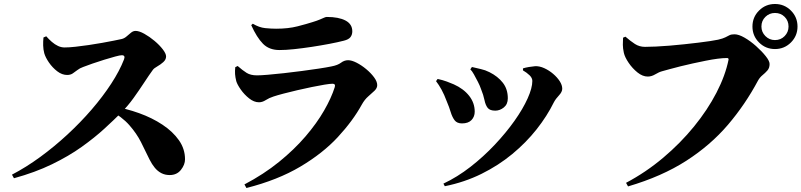

<svg xmlns="http://www.w3.org/2000/svg" viewBox="-20 -878 4020 963"><path d="M40 -2Q111 -39 181.5 -90.5Q252 -142 318 -203Q384 -264 440 -329Q496 -394 538 -458.5Q580 -523 602 -580Q610 -601 591 -601Q582 -601 558 -594.5Q534 -588 503 -578.5Q472 -569 443.5 -559Q415 -549 397 -542Q380 -536 368 -526.5Q356 -517 344.5 -509.5Q333 -502 317 -502Q291 -502 267 -520.5Q243 -539 225.5 -564.5Q208 -590 202 -611Q197 -630 196.5 -650Q196 -670 198 -690L212 -696Q225 -681 240 -668Q255 -655 271 -647.5Q287 -640 304 -640Q327 -640 358.5 -643.5Q390 -647 424.5 -652Q459 -657 492 -663Q525 -669 550.5 -674Q576 -679 589 -682Q603 -685 614.5 -695Q626 -705 637 -714Q648 -723 660 -723Q678 -723 704 -708.5Q730 -694 755 -673Q780 -652 796.5 -630.5Q813 -609 813 -595Q813 -579 799 -566.5Q785 -554 769 -545Q753 -536 747 -528Q728 -502 703.5 -464.5Q679 -427 650 -386.5Q621 -346 586 -311Q552 -277 503.5 -232.5Q455 -188 390 -141.5Q325 -95 240.5 -54Q156 -13 50 16ZM831 0Q808 0 789.5 -9.5Q771 -19 756.5 -36.5Q742 -54 730 -78Q709 -122 687 -165.5Q665 -209 628.5 -250.5Q592 -292 527 -328L541 -346Q612 -334 677.5 -310.5Q743 -287 795 -252.5Q847 -218 877.5 -174.5Q908 -131 908 -79Q908 -52 887.5 -26Q867 0 831 0Z M1206 47Q1303 -4 1379.5 -66Q1456 -128 1512.5 -194Q1569 -260 1605.5 -323.5Q1642 -387 1659 -441Q1664 -458 1648 -458Q1636 -458 1608 -453.5Q1580 -449 1544 -441.5Q1508 -434 1471 -425.5Q1434 -417 1402 -408.5Q1370 -400 1352 -394Q1330 -387 1313 -376Q1296 -365 1279 -365Q1254 -365 1229.5 -384.5Q1205 -404 1187.5 -429Q1170 -454 1165 -471Q1160 -491 1159 -506.5Q1158 -522 1160 -541L1172 -547Q1197 -525 1217 -512.5Q1237 -500 1269 -500Q1287 -500 1323 -503Q1359 -506 1404 -511Q1449 -516 1494.5 -522Q1540 -528 1579.5 -534Q1619 -540 1643 -545Q1674 -551 1690.5 -563.5Q1707 -576 1726 -576Q1744 -576 1768.5 -563.5Q1793 -551 1816.5 -531.5Q1840 -512 1856 -490.5Q1872 -469 1872 -451Q1872 -436 1858.5 -423Q1845 -410 1827 -394.5Q1809 -379 1795 -354Q1750 -272 1674.5 -190.5Q1599 -109 1486 -42Q1373 25 1216 65ZM1382 -627Q1330 -627 1299 -658.5Q1268 -690 1240 -752L1248 -759Q1280 -740 1310 -737Q1340 -734 1365 -734Q1426 -734 1472.5 -746Q1519 -758 1547 -767Q1570 -774 1584 -780Q1598 -786 1606 -789.5Q1614 -793 1619 -793Q1679 -793 1713 -775Q1747 -757 1747 -721Q1747 -704 1738 -692Q1729 -680 1705 -674Q1674 -666 1632 -658Q1590 -650 1544 -643Q1498 -636 1456 -631.5Q1414 -627 1382 -627Z M2204 43Q2274 10 2339.5 -41Q2405 -92 2461.5 -152Q2518 -212 2560.5 -272Q2603 -332 2626.5 -384.5Q2650 -437 2650 -472Q2650 -487 2636 -500.5Q2622 -514 2603 -525V-535Q2615 -539 2633 -542Q2651 -545 2664 -546Q2686 -547 2710 -536Q2734 -525 2754.5 -507.5Q2775 -490 2787.5 -470.5Q2800 -451 2800 -433Q2800 -417 2783.5 -399.5Q2767 -382 2758 -365Q2724 -296 2671.5 -229.5Q2619 -163 2549.5 -105.5Q2480 -48 2395 -6Q2310 36 2211 56ZM2297 -259Q2272 -259 2260 -275Q2248 -291 2240.5 -316Q2233 -341 2221 -369Q2208 -404 2194.5 -428.5Q2181 -453 2167 -471L2175 -482Q2199 -477 2221 -469Q2243 -461 2256 -455Q2305 -433 2333 -397.5Q2361 -362 2361 -318Q2361 -293 2345 -276Q2329 -259 2297 -259ZM2464 -323Q2437 -323 2426 -337Q2415 -351 2410 -376Q2405 -401 2392 -433Q2387 -448 2377 -467.5Q2367 -487 2357 -505Q2347 -523 2339 -530L2347 -542Q2371 -536 2392 -531.5Q2413 -527 2435 -516Q2477 -495 2502 -463Q2527 -431 2527 -385Q2527 -355 2507 -339Q2487 -323 2464 -323Z M3120 39Q3220 -14 3306.5 -87Q3393 -160 3461 -243.5Q3529 -327 3573.5 -413Q3618 -499 3634 -578Q3635 -582 3633 -584.5Q3631 -587 3627 -587Q3607 -587 3579.5 -583.5Q3552 -580 3520 -573.5Q3488 -567 3455.5 -560Q3423 -553 3393.5 -545.5Q3364 -538 3340 -531.5Q3316 -525 3302 -521Q3286 -517 3267 -505.5Q3248 -494 3229 -494Q3203 -494 3177.5 -514.5Q3152 -535 3133 -563Q3114 -591 3109 -613Q3104 -636 3104 -653Q3104 -670 3105 -689L3117 -694Q3142 -672 3164.5 -657.5Q3187 -643 3215 -643Q3238 -643 3270 -644.5Q3302 -646 3338.5 -649Q3375 -652 3412 -656Q3449 -660 3482.5 -664Q3516 -668 3542 -672Q3568 -676 3582 -679Q3607 -685 3618.5 -691Q3630 -697 3639 -701.5Q3648 -706 3664 -706Q3685 -706 3714.5 -689Q3744 -672 3772.5 -646.5Q3801 -621 3820.5 -596.5Q3840 -572 3840 -557Q3840 -537 3829 -524.5Q3818 -512 3804.5 -501Q3791 -490 3782 -474Q3718 -354 3631 -252Q3544 -150 3422 -71.5Q3300 7 3130 57ZM3867 -632Q3820 -632 3787 -665Q3754 -698 3754 -745Q3754 -792 3787 -825Q3820 -858 3867 -858Q3914 -858 3947 -825Q3980 -792 3980 -745Q3980 -698 3947 -665Q3914 -632 3867 -632ZM3867 -677Q3896 -677 3915.5 -697Q3935 -717 3935 -745Q3935 -774 3915.5 -793.5Q3896 -813 3867 -813Q3839 -813 3819 -793.5Q3799 -774 3799 -745Q3799 -717 3819 -697Q3839 -677 3867 -677Z"/></svg>

Font: Noto Serif SC ExtraLight Black
Style: Regular
Weight: 900
Version: Version 2.002-H1;hotconv 1.1.0;makeotfexe 2.6.0